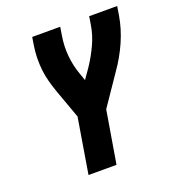

<svg xmlns="http://www.w3.org/2000/svg" viewBox="-133 -841 866 947"><g transform="rotate(-20 300.0 -367.5)"><path d="M170 0 218 -290 162 -445Q152 -474 144 -503.5Q136 -533 132.5 -564Q129 -595 129.5 -627Q130 -659 135 -691L142 -735H289L282 -691Q273 -638 278 -585.5Q283 -533 300 -486L314 -446L351 -499Q381 -544 403.5 -592.5Q426 -641 434 -691L441 -735H588L581 -691Q570 -623 541 -557Q512 -491 470 -432L363 -275L317 0Z"/></g></svg>

Font: Iosevka Curly Heavy Extended
Style: Italic
Weight: 900
Width: 7
Italic angle: -9°
Monospace: yes
Designer: Belleve Invis
Foundry: Belleve Invis
Version: Version 11.1.0; ttfautohint (v1.8.3)